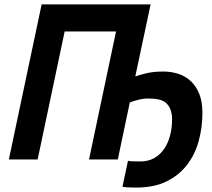

<svg xmlns="http://www.w3.org/2000/svg" viewBox="-20 -720 956 867"><path d="M512 0H382L504 -578H272L150 0H20L168 -700H660L591 -375Q608 -381 640 -389Q672 -397 718 -397Q752 -397 784 -387Q816 -377 840.5 -354.5Q865 -332 879.5 -297Q894 -262 894 -211Q894 -145 877.5 -84Q861 -23 825 24Q789 71 732.5 99Q676 127 595 127Q568 127 554 126Q540 125 533 123L558 6Q564 8 579 8.5Q594 9 614 9Q650 9 677 -6.5Q704 -22 721.5 -48Q739 -74 748 -108Q757 -142 757 -180Q757 -208 749.5 -226.5Q742 -245 728.5 -256Q715 -267 696 -271Q677 -275 654 -275Q631 -276 605 -269.5Q579 -263 566 -257Z"/></svg>

Font: PT Sans
Style: Bold Italic
Weight: 700
Italic angle: -12°
Designer: A.Korolkova, O.Umpeleva, V.Yefimov
Foundry: ParaType Ltd
Version: Version 2.003W OFL